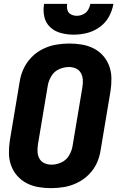

<svg xmlns="http://www.w3.org/2000/svg" viewBox="-20 -969 616 997"><path d="M245 8Q280 8 314.5 2Q349 -4 382.5 -20.5Q416 -37 442.5 -64Q469 -91 483.5 -124Q498 -157 503 -192L554 -497Q559 -530 558.5 -563.5Q558 -597 547 -626.5Q536 -656 515.5 -679.5Q495 -703 466.5 -717.5Q438 -732 405.5 -737.5Q373 -743 340 -743Q306 -743 271 -737Q236 -731 202.5 -714.5Q169 -698 143 -671Q117 -644 102 -611Q87 -578 82 -544L31 -239Q26 -205 26.5 -172Q27 -139 38 -109Q49 -79 70 -55.5Q91 -32 119 -17.5Q147 -3 179.5 2.5Q212 8 245 8ZM248 -114Q228 -114 211 -121.5Q194 -129 185 -145Q176 -161 175 -180Q174 -199 177 -219L228 -524Q232 -549 246.5 -573.5Q261 -598 286.5 -609.5Q312 -621 338 -621Q357 -621 374 -613.5Q391 -606 400 -590Q409 -574 410 -555Q411 -536 408 -517L357 -212Q353 -186 338.5 -161.5Q324 -137 298.5 -125.5Q273 -114 248 -114ZM362 -789Q397 -789 431.5 -797.5Q466 -806 497 -828Q528 -850 545.5 -882Q563 -914 569 -949H449Q446 -932 437 -917Q428 -902 411.5 -894.5Q395 -887 379 -887Q362 -887 348 -894.5Q334 -902 330 -917.5Q326 -933 329 -949H209Q203 -915 210 -882.5Q217 -850 240.5 -828Q264 -806 296.5 -797.5Q329 -789 362 -789Z"/></svg>

Font: Iosevka Sparkle Heavy Oblique
Style: Regular
Weight: 900
Italic angle: -9°
Designer: Belleve Invis
Foundry: Belleve Invis
Version: Version 4.5.0; ttfautohint (v1.8.3)